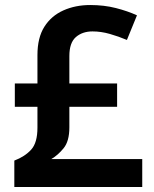

<svg xmlns="http://www.w3.org/2000/svg" viewBox="-20 -744 612 764"><path d="M339 -724Q394 -724 441 -712Q488 -700 525 -683L485 -585Q452 -599 417 -609Q382 -619 348 -619Q308 -619 282 -596.5Q256 -574 256 -521V-412H446V-319H256V-237Q256 -182 233 -154Q210 -126 184 -111H546V0H37V-105Q79 -121 104 -148.5Q129 -176 129 -236V-319H39V-412H129V-525Q129 -594 156.5 -637.5Q184 -681 232 -702.5Q280 -724 339 -724Z"/></svg>

Font: Noto Sans Adlam SemiBold
Style: Regular
Weight: 600
Version: Version 3.001